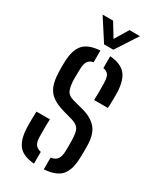

<svg xmlns="http://www.w3.org/2000/svg" viewBox="-194 -824 750 897"><g transform="rotate(30 181.0 -375.0)"><path d="M39 -123Q38.5 -146 38.8 -167Q39 -188 40 -210H112.5Q111 -179 111.2 -155.8Q111.5 -132.5 111.5 -115Q112 -88 121.2 -74.8Q130.5 -61.5 151.5 -57V6.5Q91 1.5 66.2 -29.2Q41.5 -60 39 -123ZM204.5 6.5V-56.5Q228 -60.5 238.5 -74.2Q249 -88 250 -115.5Q250.5 -130 250.5 -140.5Q250.5 -151 250.5 -160.8Q250.5 -170.5 250 -182.5Q249 -218 240 -234.8Q231 -251.5 202.5 -260.5L147.5 -276Q108 -287.5 84.5 -304.8Q61 -322 50.2 -349.8Q39.5 -377.5 38 -421.5Q37.5 -439.5 37.5 -451.2Q37.5 -463 38 -476Q39.5 -540 65.8 -571Q92 -602 156 -606.5V-543.5Q135.5 -539 126.8 -526Q118 -513 117 -486Q117 -477 116.5 -462Q116 -447 116 -429.5Q117 -394 125 -372.5Q133 -351 164.5 -342L216.5 -328.5Q272.5 -314 299 -281.8Q325.5 -249.5 325.5 -185Q325.5 -167 325.5 -153.2Q325.5 -139.5 324.5 -121Q322.5 -58.5 295.8 -28.2Q269 2 204.5 6.5ZM246 -391.5Q247 -408 247 -425.8Q247 -443.5 247 -459.5Q247 -475.5 246.5 -486.5Q246 -512.5 237.8 -525.8Q229.5 -539 209 -542.5V-606.5Q268.5 -601.5 294 -571Q319.5 -540.5 322 -477Q322 -469.5 322 -453.8Q322 -438 321.8 -421Q321.5 -404 320 -391.5ZM156.5 -640 81 -757H137.5L182 -684L226 -757H282.5L206.5 -640Z"/></g></svg>

Font: Big Shoulders Stencil Text Thin
Style: Regular
Weight: 400
Version: Version 2.001